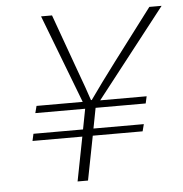

<svg xmlns="http://www.w3.org/2000/svg" viewBox="-48 -687 697 733"><g transform="rotate(-5 300.0 -320.0)"><path d="M220 0 253 -169H62L68 -196H258L273 -274H82L89 -301H266L136 -640H178L249 -443Q288 -337 298 -305H301Q344 -366 402 -443L551 -640H598L333 -301H511L505 -274H313L298 -196H491L484 -169H293L260 0Z"/></g></svg>

Font: TypoPRO Source Code Pro
Style: Italic
Weight: 300
Italic angle: -11°
Monospace: yes
Designer: Paul D. Hunt, Teo Tuominen
Foundry: Adobe Systems Incorporated
Version: Version 1.030;PS 1.0;hotconv 1.0.84;makeotf.lib2.5.63406